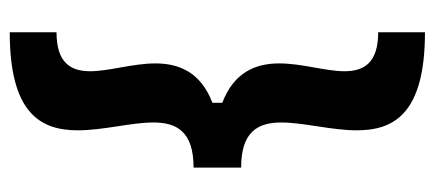

<svg xmlns="http://www.w3.org/2000/svg" viewBox="-266 -446 883 390"><g transform="rotate(-90 175.0 -250.5)"><path d="M305 76.7C243.3 76.7 225.8 48.3 225.8 8.3C225.8 -30 241.7 -78.3 241.7 -124.2C241.7 -170.8 225 -215.8 161.7 -240V-260C225 -284.2 241.7 -329.2 241.7 -375.8C241.7 -421.7 225.8 -470 225.8 -508.3C225.8 -548.3 243.3 -576.7 305 -576.7V-671.7C139.2 -671.7 105.8 -608.3 105.8 -533.3C105.8 -481.7 121.7 -425 121.7 -380C121.7 -332.5 103.3 -298.3 30 -298.3V-201.7C103.3 -201.7 121.7 -167.5 121.7 -120C121.7 -75 105.8 -18.3 105.8 33.3C105.8 108.3 139.2 171.7 305 171.7Z"/></g></svg>

Font: Familjen Grotesk
Style: Bold
Weight: 700
Designer: Anders Wikstroem, Jonas Baeckman, Matilda Gysing, Kristian Moeller
Foundry: Familjen STHLM AB
Version: Version 2.000